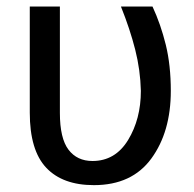

<svg xmlns="http://www.w3.org/2000/svg" viewBox="-20 -548 585 579"><path d="M160.6 -528.3V-207.5Q160.6 -130.9 186.5 -96.7Q212.4 -62.5 258.8 -62.5Q327.6 -62.5 366.2 -125.7Q404.8 -189 404.8 -273.9Q403.3 -336.9 387.7 -398.4Q372.1 -460 344.7 -528.3H439.9Q464.8 -474.6 480 -412.8Q495.1 -351.1 495.1 -273.9Q495.1 -150.4 436.5 -70.1Q377.9 10.3 263.2 10.3Q168.9 10.3 119.4 -42.2Q69.8 -94.7 69.8 -208.5V-528.3Z"/></svg>

Font: Roboto Web
Style: Regular
Weight: 400
Designer: Google
Version: Version 1.200310; 2013